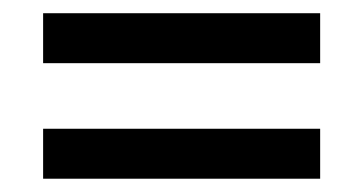

<svg xmlns="http://www.w3.org/2000/svg" viewBox="-20 -476 547 289"><path d="M44.9 -207V-282.2H461.9V-207ZM44.9 -380.9V-456.1H461.9V-380.9Z"/></svg>

Font: Standard
Style: Regular
Weight: 400
Designer: Bryce Wilner
Version: Version 2.000;PS 2.0;hotconv 16.6.51;makeotf.lib2.5.65220 DE